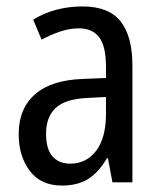

<svg xmlns="http://www.w3.org/2000/svg" viewBox="-20 -566 500 596"><path d="M236 -546Q318 -546 354.5 -499.5Q391 -453 391 -363V0H329L315 -75H312Q287 -32 254.5 -11Q222 10 172 10Q107 10 72.5 -35.5Q38 -81 38 -150Q38 -229 89 -273.5Q140 -318 239 -321L309 -324V-359Q309 -422 288 -450Q267 -478 225 -478Q197 -478 168 -468.5Q139 -459 109 -443L83 -505Q115 -525 154 -535.5Q193 -546 236 -546ZM252 -262Q183 -259 153 -231Q123 -203 123 -151Q123 -103 143 -80.5Q163 -58 198 -58Q248 -58 278.5 -98Q309 -138 309 -213V-265Z"/></svg>

Font: Noto Sans Myanmar Condensed
Style: Regular
Weight: 400
Width: 3
Designer: Monotype Design Team
Foundry: Monotype Imaging Inc.
Version: Version 2.107; ttfautohint (v1.8.4.7-5d5b)